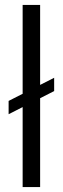

<svg xmlns="http://www.w3.org/2000/svg" viewBox="-20 -760 255 780"><path d="M143 -740V0H72V-740ZM200 -444V-390L15 -296V-350Z"/></svg>

Font: Pathway Extreme Condensed Light
Style: Regular
Weight: 300
Width: 3
Version: Version 1.001;gftools[0.9.26]